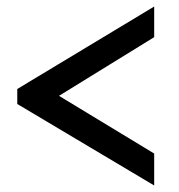

<svg xmlns="http://www.w3.org/2000/svg" viewBox="-20 -553 550 589"><path d="M33 -280 453 -533V-439L161 -259L453 -82V16L33 -234Z"/></svg>

Font: Rising Sun
Style: Regular
Weight: 400
Designer: Matt McInerney, Pablo Impallari, Rodrigo Fuenzalida (Raleway font), Stephen Hutchings (Greek), Cristiano Sobral (main ch
Foundry: The Rising Sun Project Authors
Version: Version 4.327; ttfautohint (v1.8.4.7-5d5b-dirty)